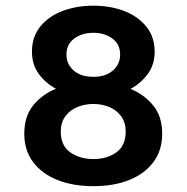

<svg xmlns="http://www.w3.org/2000/svg" viewBox="-20 -645 659 676"><path d="M309 10.5Q236.5 10.5 181.8 -11.5Q127 -33.5 96.2 -74.8Q65.5 -116 65.5 -174Q65.5 -236 97.5 -274.8Q129.5 -313.5 177 -332.5Q140 -352.5 116.2 -385.2Q92.5 -418 92.5 -463Q92.5 -515 121.5 -551.2Q150.5 -587.5 199.8 -606.2Q249 -625 309 -625Q368.5 -625 417.2 -606.2Q466 -587.5 495.2 -551.2Q524.5 -515 524.5 -463Q524.5 -418 500.8 -385.2Q477 -352.5 439.5 -332Q486.5 -313 518.8 -274.5Q551 -236 551 -174Q551 -116 520.5 -74.8Q490 -33.5 435.5 -11.5Q381 10.5 309 10.5ZM194 -181.5Q194 -132 227.5 -108.5Q261 -85 309 -85Q356.5 -85 389.5 -108.5Q422.5 -132 422.5 -181.5Q422.5 -214.5 406.2 -236.2Q390 -258 364 -268.5Q338 -279 309 -279Q279.5 -279 253.2 -268.5Q227 -258 210.5 -236.2Q194 -214.5 194 -181.5ZM214 -453Q214 -419 239.2 -396.8Q264.5 -374.5 309 -374.5Q352 -374.5 377.5 -396.8Q403 -419 403 -453Q403 -489 375.8 -509.2Q348.5 -529.5 309 -529.5Q268.5 -529.5 241.2 -509.2Q214 -489 214 -453Z"/></svg>

Font: Sono ExtraLight Monospace SemiBold
Style: Regular
Weight: 600
Version: Version 2.112